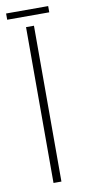

<svg xmlns="http://www.w3.org/2000/svg" viewBox="-86 -696 321 728"><g transform="rotate(-10 75.0 -332.0)"><path d="M59 0V-600H89.5V0ZM-6.5 -664H155.5V-640H-6.5Z"/></g></svg>

Font: Big Shoulders Stencil Display ExtraLight
Style: Regular
Weight: 250
Designer: Patric King
Foundry: XO Type Co
Version: Version 2.001